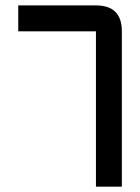

<svg xmlns="http://www.w3.org/2000/svg" viewBox="-20 -704 528 724"><path d="M439.5 -585.9V0H341.8V-585.9H48.8V-683.6H341.8Q439.5 -683.6 439.5 -585.9Z"/></svg>

Font: BabelStone Runic Ruled
Style: Regular
Weight: 400
Designer: Andrew West
Foundry: BabelStone
Version: Version 7.004 November 9, 2023